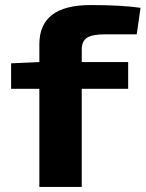

<svg xmlns="http://www.w3.org/2000/svg" viewBox="-20 -741 577 761"><path d="M522 -605H398Q346 -605 325 -591.5Q304 -578 304 -545V-495H488V-389H304V0H136V-389H24V-490L136 -495V-566Q136 -721 339 -721Q461 -721 537 -710Z"/></svg>

Font: Exo 2 Expanded
Style: Bold
Weight: 700
Width: 7
Designer: Natanael Gama
Version: Version 1.001;PS 001.001;hotconv 1.0.70;makeotf.lib2.5.58329